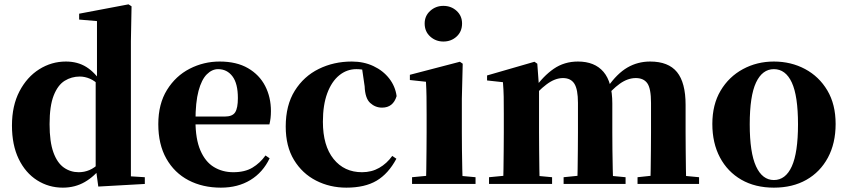

<svg xmlns="http://www.w3.org/2000/svg" viewBox="-20 -846 3898 883"><path d="M269 17Q204 17 150.5 -17Q97 -51 66 -115Q35 -179 35 -269Q35 -360 69.5 -426Q104 -492 160.5 -527.5Q217 -563 283 -563Q337 -563 377 -538Q417 -513 450 -462H459L440 -450Q417 -474 393.5 -484Q370 -494 347 -494Q309 -494 277.5 -474.5Q246 -455 227 -407Q208 -359 208 -275Q208 -194 225.5 -145.5Q243 -97 273.5 -75.5Q304 -54 342 -54Q368 -54 391.5 -64Q415 -74 437 -96L459 -80H448Q415 -35 370 -9Q325 17 269 17ZM432 12 420 -77V-79V-471L426 -483V-749L344 -756V-783L571 -826L585 -817L582 -657V-35L646 -31V0Z M996 17Q912 17 847 -17Q782 -51 745 -116.5Q708 -182 708 -275Q708 -368 748 -432.5Q788 -497 852.5 -530Q917 -563 990 -563Q1068 -563 1120.5 -532.5Q1173 -502 1199.5 -450.5Q1226 -399 1226 -335Q1226 -301 1219 -274H777V-310H1014Q1049 -310 1061.5 -329.5Q1074 -349 1074 -395Q1074 -462 1049 -495Q1024 -528 983 -528Q955 -528 931 -504Q907 -480 893 -428Q879 -376 879 -290Q879 -207 901.5 -154.5Q924 -102 963.5 -78Q1003 -54 1053 -54Q1106 -54 1141 -75Q1176 -96 1201 -131L1220 -118Q1189 -53 1131.5 -18Q1074 17 996 17Z M1573 17Q1497 17 1433.5 -15.5Q1370 -48 1332 -110.5Q1294 -173 1294 -264Q1294 -362 1335.5 -428.5Q1377 -495 1446 -529Q1515 -563 1598 -563Q1653 -563 1697.5 -542Q1742 -521 1770 -485Q1798 -449 1804 -404Q1788 -351 1737 -351Q1706 -351 1682.5 -372.5Q1659 -394 1657 -449L1643 -545L1720 -499Q1692 -514 1668.5 -521Q1645 -528 1619 -528Q1575 -528 1540 -499.5Q1505 -471 1485 -417Q1465 -363 1465 -286Q1465 -176 1514 -115Q1563 -54 1645 -54Q1689 -54 1724 -74Q1759 -94 1784 -129L1803 -116Q1766 -47 1712 -15Q1658 17 1573 17Z M1875 0V-31L1980 -41H2058L2167 -31V0ZM1939 0Q1940 -26 1940.5 -68.5Q1941 -111 1941.5 -157Q1942 -203 1942 -238V-318Q1942 -368 1941.5 -401.5Q1941 -435 1939 -470L1865 -478V-502L2095 -562L2108 -553L2104 -392V-238Q2104 -203 2104.5 -157Q2105 -111 2106 -68.5Q2107 -26 2108 0ZM2019 -655Q1984 -655 1958.5 -678Q1933 -701 1933 -738Q1933 -773 1958.5 -796Q1984 -819 2019 -819Q2055 -819 2080 -796Q2105 -773 2105 -738Q2105 -701 2080 -678Q2055 -655 2019 -655Z M2229 0V-31L2333 -41H2412L2519 -31V0ZM2293 0Q2295 -26 2295.5 -68.5Q2296 -111 2296.5 -157Q2297 -203 2297 -238V-322Q2297 -371 2296.5 -401Q2296 -431 2293 -468L2220 -476V-499L2438 -562L2451 -553L2459 -444V-441V-238Q2459 -203 2459.5 -157Q2460 -111 2460.5 -68.5Q2461 -26 2462 0ZM2572 0V-31L2672 -41H2752L2857 -31V0ZM2634 0Q2636 -26 2636.5 -68Q2637 -110 2637.5 -156Q2638 -202 2638 -238V-373Q2638 -435 2621.5 -461Q2605 -487 2569 -487Q2532 -487 2493 -457.5Q2454 -428 2420 -384L2417 -436H2436Q2478 -496 2526.5 -529.5Q2575 -563 2638 -563Q2715 -563 2755.5 -515.5Q2796 -468 2796 -370V-238Q2796 -202 2796.5 -156Q2797 -110 2798 -68Q2799 -26 2800 0ZM2912 0V-31L3006 -41H3089L3195 -31V0ZM2971 0Q2972 -26 2972.5 -68Q2973 -110 2973.5 -156Q2974 -202 2974 -238V-373Q2974 -439 2957 -463Q2940 -487 2904 -487Q2867 -487 2830.5 -461Q2794 -435 2755 -386L2750 -445H2774Q2818 -508 2865.5 -535.5Q2913 -563 2970 -563Q3054 -563 3093.5 -514.5Q3133 -466 3133 -364V-238Q3133 -202 3133.5 -156Q3134 -110 3134.5 -68Q3135 -26 3136 0Z M3539 17Q3453 17 3389.5 -19.5Q3326 -56 3291 -122Q3256 -188 3256 -276Q3256 -365 3294 -429Q3332 -493 3396.5 -528Q3461 -563 3539 -563Q3618 -563 3682.5 -528.5Q3747 -494 3785 -430Q3823 -366 3823 -276Q3823 -187 3787.5 -121Q3752 -55 3688.5 -19Q3625 17 3539 17ZM3539 -18Q3593 -18 3621.5 -81Q3650 -144 3650 -274Q3650 -405 3621.5 -466.5Q3593 -528 3539 -528Q3486 -528 3457 -466.5Q3428 -405 3428 -274Q3428 -144 3457 -81Q3486 -18 3539 -18Z"/></svg>

Font: Noto Serif KR ExtraLight Black
Style: Regular
Weight: 900
Version: Version 2.003-H1;hotconv 1.1.1;makeotfexe 2.6.0